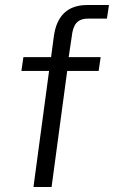

<svg xmlns="http://www.w3.org/2000/svg" viewBox="-20 -743 453 763"><path d="M380 -516H253L265 -597C270 -644 286 -669 330 -669H405L413 -723H326C248 -723 205 -679 194 -599L183 -516H73L65 -461H175L113 0H185L247 -461H372Z"/></svg>

Font: United Sans Light
Style: Italic
Weight: 300
Italic angle: -8°
Designer: Pablo Impallari, Rodrigo Fuenzalida (Modified by Dan O. Williams)
Version: Version 1.000;PS 001.000;hotconv 1.0.88;makeotf.lib2.5.64775